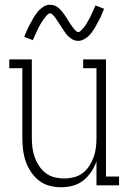

<svg xmlns="http://www.w3.org/2000/svg" viewBox="-20 -780 540 808"><path d="M237 8Q212 8 187.5 1.5Q163 -5 143.5 -20.5Q124 -36 110 -57Q96 -78 88 -101.5Q80 -125 77 -150Q74 -175 74 -200V-493H19V-530H114V-200Q114 -179 116.5 -158.5Q119 -138 126 -118.5Q133 -99 144.5 -81.5Q156 -64 172.5 -51.5Q189 -39 209 -34Q229 -29 250 -29Q271 -29 291 -34Q311 -39 327.5 -51.5Q344 -64 355.5 -81.5Q367 -99 374 -118.5Q381 -138 383.5 -158.5Q386 -179 386 -200V-493H330V-530H426V-37H481V0H386V-101Q378 -78 364 -57Q350 -36 330.5 -20.5Q311 -5 286.5 1.5Q262 8 237 8ZM309 -608Q302 -608 295 -610Q288 -612 282 -616Q276 -620 270.5 -624.5Q265 -629 260.5 -634.5Q256 -640 252 -646Q248 -652 244 -658Q240 -664 236 -670Q232 -676 228 -682.5Q224 -689 219.5 -695.5Q215 -702 211.5 -707Q208 -712 202 -718Q196 -724 191 -724Q187 -724 184 -721.5Q181 -719 178 -716.5Q175 -714 171.5 -709Q168 -704 166 -702Q164 -700 162.5 -697.5Q161 -695 159 -692.5Q157 -690 155.5 -687Q154 -684 152 -681Q150 -678 148 -674.5Q146 -671 144 -667Q142 -663 140 -659Q138 -655 136 -650.5Q134 -646 132 -641.5Q130 -637 127.5 -632Q125 -627 123 -622Q121 -617 118 -611L82 -625Q86 -635 89.5 -643.5Q93 -652 96.5 -659.5Q100 -667 104 -674.5Q108 -682 111.5 -688Q115 -694 118 -700Q121 -706 124.5 -711Q128 -716 131.5 -721Q135 -726 140 -732Q145 -738 150.5 -742.5Q156 -747 162.5 -751.5Q169 -756 176 -758Q183 -760 191 -760Q198 -760 205 -758Q212 -756 218 -752.5Q224 -749 229.5 -744Q235 -739 239.5 -733.5Q244 -728 248 -722.5Q252 -717 256 -711Q260 -705 264 -698.5Q268 -692 272 -685.5Q276 -679 280.5 -673Q285 -667 288.5 -662Q292 -657 298 -651Q304 -645 309 -645Q313 -645 316 -647.5Q319 -650 322 -652.5Q325 -655 328.5 -659.5Q332 -664 334 -666Q336 -668 337.5 -670.5Q339 -673 341 -675.5Q343 -678 344.5 -681Q346 -684 348 -687.5Q350 -691 352 -694.5Q354 -698 356 -701.5Q358 -705 360 -709Q362 -713 364 -717.5Q366 -722 368 -726.5Q370 -731 372.5 -736Q375 -741 377 -746.5Q379 -752 382 -757L418 -743Q414 -734 410.5 -725Q407 -716 403.5 -708.5Q400 -701 396 -694Q392 -687 388.5 -680.5Q385 -674 382 -668Q379 -662 375.5 -657Q372 -652 368.5 -647Q365 -642 360 -636Q355 -630 349.5 -625.5Q344 -621 337.5 -617Q331 -613 324 -610.5Q317 -608 309 -608Z"/></svg>

Font: Iosevka Slab Extralight
Style: Regular
Weight: 200
Monospace: yes
Designer: Belleve Invis
Foundry: Belleve Invis
Version: Version 11.1.1; ttfautohint (v1.8.3)